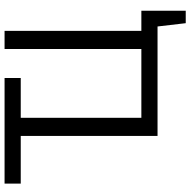

<svg xmlns="http://www.w3.org/2000/svg" viewBox="-16 -708 850 858"><g transform="rotate(-90 409.0 -279.0)"><path d="M790 -72.3Q767.6 -72.3 700.2 -72.3Q700.2 -224.6 700.2 -683.6Q679.7 -683.6 619.1 -683.6Q619.1 -531.2 619.1 -72.3Q542 -72.3 311.5 -72.3Q311.5 -207 311.5 -611.3Q355.5 -611.3 489.3 -611.3Q489.3 -628.9 489.3 -683.6Q371.1 -683.6 17.6 -683.6Q17.6 -666 17.6 -611.3Q70.3 -611.3 230.5 -611.3Q230.5 -458 230.5 0Q352.5 0 719.7 0Q723.6 31.2 734.4 126Q748 126 790 126Q790 76.2 790 -72.3Z"/></g></svg>

Font: Aptus Gothic JP
Style: Medium
Weight: 400
Designer: Fuminori Ogawa / Motoya
Version: Version 1